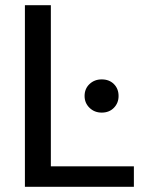

<svg xmlns="http://www.w3.org/2000/svg" viewBox="-20 -720 582 740"><path d="M76 0V-700H176V-79H496V0ZM372 -286Q344 -286 325 -304.5Q306 -323 306 -350Q306 -378 325 -396Q344 -414 372 -414Q401 -414 419 -396Q437 -378 437 -350Q437 -323 419 -304.5Q401 -286 372 -286Z"/></svg>

Font: DM Sans 9pt Medium
Style: Regular
Weight: 500
Version: Version 4.004;gftools[0.9.30]